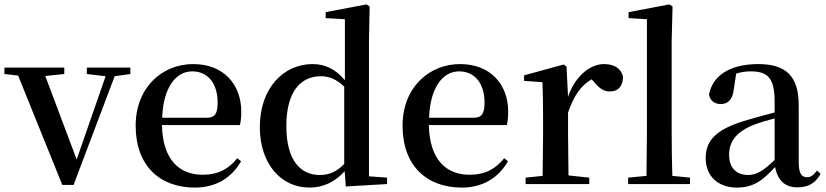

<svg xmlns="http://www.w3.org/2000/svg" viewBox="-29 -833 3740 869"><path d="M364 -498 449 -488 318 -111 176 -489 262 -498V-527H-9V-498L53 -491L253 4H304L490 -488L561 -498V-527H364Z M853 16C948 16 1019 -28 1062 -103L1045 -117C1007 -69 959 -42 888 -42C783 -42 707 -110 704 -267H1057C1061 -284 1063 -303 1063 -328C1063 -449 985 -543 845 -543C707 -543 585 -439 585 -264C585 -81 696 16 853 16ZM705 -300C710 -440 769 -510 841 -510C912 -510 956 -455 956 -369C956 -320 945 -300 906 -300Z M1536 11 1723 0V-29L1641 -35V-649L1644 -804L1629 -813L1445 -778V-751L1532 -746V-470C1489 -521 1441 -543 1386 -543C1254 -543 1147 -434 1147 -258C1147 -91 1243 16 1372 16C1434 16 1488 -10 1531 -58ZM1529 -91C1494 -55 1460 -41 1418 -41C1332 -41 1267 -106 1267 -262C1267 -427 1338 -488 1424 -488C1461 -488 1494 -474 1529 -441Z M2061 16C2156 16 2227 -28 2270 -103L2253 -117C2215 -69 2167 -42 2096 -42C1991 -42 1915 -110 1912 -267H2265C2269 -284 2271 -303 2271 -328C2271 -449 2193 -543 2053 -543C1915 -543 1793 -439 1793 -264C1793 -81 1904 16 2061 16ZM1913 -300C1918 -440 1977 -510 2049 -510C2120 -510 2164 -455 2164 -369C2164 -320 2153 -300 2114 -300Z M2426 0H2638V-29L2544 -39L2542 -232V-323C2568 -400 2601 -447 2649 -474L2657 -465C2681 -436 2701 -419 2731 -419C2772 -419 2790 -446 2791 -485C2782 -526 2747 -543 2705 -543C2641 -543 2574 -488 2542 -395L2535 -532L2522 -541L2343 -492V-467L2426 -461C2428 -412 2429 -369 2429 -301V-232L2427 -37L2350 -29V0Z M2896 0H3094V-29L3014 -37C3012 -98 3011 -172 3011 -232V-647L3015 -804L3000 -813L2816 -778V-751L2899 -746V-232L2897 -37L2814 -29V0Z M3580 15C3629 15 3662 -4 3685 -46L3669 -61C3651 -38 3640 -31 3624 -31C3599 -31 3586 -47 3586 -100V-356C3586 -488 3529 -543 3403 -543C3274 -543 3195 -490 3180 -404C3186 -376 3206 -362 3234 -362C3263 -362 3287 -380 3292 -428L3303 -500C3326 -507 3347 -510 3368 -510C3446 -510 3477 -480 3477 -372V-324C3436 -313 3393 -302 3357 -291C3213 -250 3165 -199 3165 -117C3165 -33 3224 16 3306 16C3381 16 3423 -16 3479 -77C3490 -19 3522 15 3580 15ZM3477 -109C3422 -55 3390 -41 3357 -41C3306 -41 3271 -71 3271 -133C3271 -194 3306 -238 3383 -268C3408 -278 3442 -288 3477 -297Z"/></svg>

Font: Noto Serif JP SemiBold
Style: Regular
Weight: 600
Designer: Ryoko NISHIZUKA 西塚涼子 (kana & ideographs); Frank Grießhammer (Latin, Greek & Cyrillic); Wenlong ZHANG 张文龙 (bopomofo); San
Foundry: Adobe
Version: Version 2.001;hotconv 1.1.0;makeotfexe 2.6.0